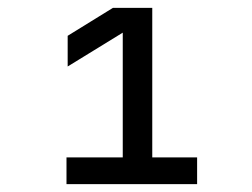

<svg xmlns="http://www.w3.org/2000/svg" viewBox="-20 -850 640 488"><path d="M149 -382H481V-450H367V-830H267L152 -759V-681L292 -767V-450H149Z"/></svg>

Font: JetBrains Mono Medium
Style: Regular
Weight: 436
Monospace: yes
Designer: Philipp Nurullin, Konstantin Bulenkov
Foundry: JetBrains
Version: Version 2.305